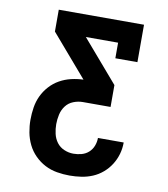

<svg xmlns="http://www.w3.org/2000/svg" viewBox="-82 -600 765 874"><g transform="rotate(10 300.0 -162.5)"><path d="M298 205Q269 205 239.5 200Q210 195 184 181.5Q158 168 137 147Q116 126 103 99.5Q90 73 84.5 44Q79 15 79 -14Q79 -43 83.5 -71.5Q88 -100 100 -125.5Q112 -151 131.5 -172.5Q151 -194 176 -208Q201 -222 229 -228.5Q257 -235 285 -236L119 -429V-530H513V-357H411V-429H262L428 -236V-135H300Q278 -135 256.5 -126.5Q235 -118 221.5 -100Q208 -82 203 -59.5Q198 -37 198 -15Q198 7 203 29Q208 51 221 68.5Q234 86 255 95Q276 104 298 104Q317 104 335.5 99Q354 94 368 81.5Q382 69 389 51Q396 33 396 14H515Q515 42 507.5 68Q500 94 485.5 117Q471 140 450 158Q429 176 404 186.5Q379 197 352 201Q325 205 298 205Z"/></g></svg>

Font: Iosevka Slab Extended
Style: Bold
Weight: 700
Width: 7
Monospace: yes
Designer: Belleve Invis
Foundry: Belleve Invis
Version: Version 11.1.0; ttfautohint (v1.8.3)